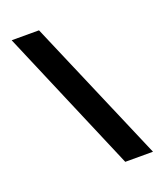

<svg xmlns="http://www.w3.org/2000/svg" viewBox="-130 -789 754 878"><g transform="rotate(-20 246.5 -350.0)"><path d="M328 0H463L163 -700H30Z"/></g></svg>

Font: Finlandica SemiBold
Style: Regular
Weight: 600
Designer: Niklas Ekholm, Juho Hiilivirta, Jaakko Suomalainen
Foundry: Helsinki Type Studio
Version: Version 2.000;Glyphs 3.2 (3202)